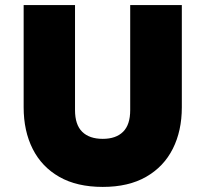

<svg xmlns="http://www.w3.org/2000/svg" viewBox="-20 -720 808 755"><path d="M384 15Q282.5 15 213.2 -24.5Q144 -64 108.5 -134.5Q73 -205 73 -298V-700H275V-287Q275 -229.5 303.2 -201.8Q331.5 -174 384 -174Q436 -174 464 -201.8Q492 -229.5 492 -287V-700H695V-298Q695 -205.5 659.5 -135Q624 -64.5 554.8 -24.8Q485.5 15 384 15Z"/></svg>

Font: Geologica Cursive Black
Style: Regular
Weight: 900
Designer: Sindre Bremnes, Frode Helland
Foundry: Monokrom Skriftforlag AS
Version: Version 1.010;gftools[0.9.28]